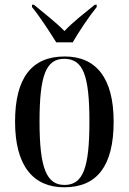

<svg xmlns="http://www.w3.org/2000/svg" viewBox="-20 -786 548 816"><path d="M219 -606H289C315 -651 359 -717 391 -756V-766H383C344 -734 290 -693 254 -654C217 -692 162 -734 124 -766H116V-756C148 -717 191 -651 219 -606ZM253 10C391 10 463 -79 463 -269C463 -455 388 -546 255 -546C115 -546 44 -455 44 -269C44 -80 122 10 253 10ZM254 0C178 0 148 -71 148 -269C148 -467 176 -536 253 -536C333 -536 360 -467 360 -269C360 -72 333 0 254 0Z"/></svg>

Font: Noto Serif Display Condensed Medium
Style: Regular
Weight: 500
Width: 3
Designer: Monotype Design Team
Foundry: Monotype Imaging Inc.
Version: Version 2.009